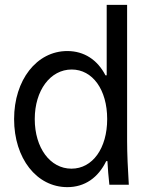

<svg xmlns="http://www.w3.org/2000/svg" viewBox="-20 -760 620 790"><path d="M430 0H510C506 -63 503 -129 503 -180V-740H419V-450H414C381 -514 326 -550 257 -550C131 -550 38 -431 38 -270C38 -108 131 10 257 10C329 10 384 -29 417 -97H422C424 -65 426 -33 430 0ZM274 -66C186 -66 123 -152 123 -270C123 -388 187 -474 275 -474C361 -474 421 -391 421 -270C421 -150 361 -66 274 -66Z"/></svg>

Font: CommitMono-dimboump
Style: Regular
Weight: 400
Monospace: yes
Designer: Eigil Nikolajsen
Foundry: Eigil Nikolajsen
Version: Version 1.143